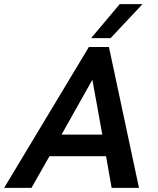

<svg xmlns="http://www.w3.org/2000/svg" viewBox="-79 -907 764 927"><path d="M350 -680H447L592 0H460L433 -153H160L73 0H-59ZM415 -257 367 -522 218 -257ZM499 -887H609L455 -723H361Z"/></svg>

Font: Teachers SemiBold
Style: Italic
Weight: 600
Designer: Alfredo Marco Pradil & Chank Diesel
Version: Version 0.009